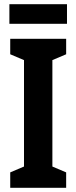

<svg xmlns="http://www.w3.org/2000/svg" viewBox="-20 -900 366 920"><path d="M301 -880H25V-786H301ZM297 0V-74L231 -102V-612L297 -640V-714H29V-640L95 -612V-102L29 -74V0Z"/></svg>

Font: Noto Sans Hebrew ExtraCondensed
Style: Bold
Weight: 700
Width: 2
Designer: Monotype Design Team
Foundry: Monotype Imaging Inc.
Version: Version 2.004